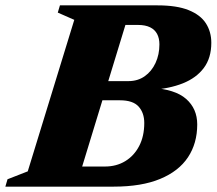

<svg xmlns="http://www.w3.org/2000/svg" viewBox="-54 -696 808 716"><path d="M322 -603 355.5 -676H533.5Q605.5 -676 649.5 -658.2Q693.5 -640.5 713.8 -609Q734 -577.5 734 -536.5Q734 -480 706.2 -442.8Q678.5 -405.5 627.8 -385.2Q577 -365 508 -360.5L509.5 -368.5Q599 -363.5 640.2 -327Q681.5 -290.5 681.5 -232Q681.5 -161.5 647 -109.5Q612.5 -57.5 543.2 -28.8Q474 0 370 0H149.5L164 -75H337.5Q380 -75 413 -95Q446 -115 465 -151.5Q484 -188 484 -237.5Q484 -275 463 -298.5Q442 -322 393 -322H237.5L262 -393.5H425Q460 -393.5 485.8 -411.8Q511.5 -430 526 -461.2Q540.5 -492.5 540.5 -530.5Q540.5 -553 532 -569.2Q523.5 -585.5 505.8 -594.2Q488 -603 460.5 -603ZM223 -622 161.5 -649 169.5 -676H436L229.5 0H-34L-26 -27.5L49.5 -57Z"/></svg>

Font: Newsreader 16pt 16pt ExtraBold
Style: Italic
Weight: 800
Italic angle: -17°
Version: Version 1.003